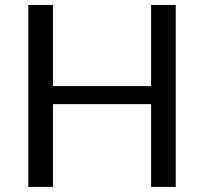

<svg xmlns="http://www.w3.org/2000/svg" viewBox="-20 -736 804 756"><path d="M672 -716.5V0H575V-326H188.5V0H91.5V-716.5H188.5V-397H575V-716.5Z"/></svg>

Font: TypoPRO Lato
Style: Regular
Weight: 400
Designer: Lukasz Dziedzic with Adam Twardoch and Botio Nikoltchev
Foundry: tyPoland Lukasz Dziedzic
Version: Version 2.010; 2014-09-01; http://www.latofonts.com/